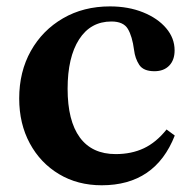

<svg xmlns="http://www.w3.org/2000/svg" viewBox="-20 -554 582 585"><path d="M290 10.5Q216.5 10.5 159.8 -23.5Q103 -57.5 70.8 -117.2Q38.5 -177 38.5 -254Q38.5 -335.5 74 -398.8Q109.5 -462 172 -498.2Q234.5 -534.5 315 -534.5Q371 -534.5 415.8 -516.5Q460.5 -498.5 486.2 -468.2Q512 -438 512 -400.5Q512 -371 495.5 -354Q479 -337 450.5 -337Q417 -337 404.2 -356.5Q391.5 -376 388.5 -401.5Q383 -443.5 369.5 -466Q356 -488.5 319.5 -488.5Q256 -488.5 221 -434Q186 -379.5 186 -283.5Q186 -186 223.2 -135.2Q260.5 -84.5 332.5 -84.5Q380.5 -84.5 418.2 -102.2Q456 -120 487.5 -159.5L512.5 -141Q453 10.5 290 10.5Z"/></svg>

Font: Libre Caslon Text SemiBold
Style: Regular
Weight: 600
Designer: Pablo Impallari, Rodrigo Fuenzalida, Katja Schimmel
Foundry: Pablo Impallari, Rodrigo Fuenzalida
Version: Version 2.000